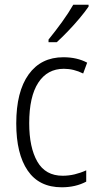

<svg xmlns="http://www.w3.org/2000/svg" viewBox="-20 -785 414 815"><path d="M242 10Q146 10 97.5 -61Q49 -132 49 -261Q49 -396 101.5 -469Q154 -542 249 -542Q307 -542 350 -519L333 -473Q293 -493 251 -493Q181 -493 142.5 -434Q104 -375 104 -262Q104 -159 138.5 -99Q173 -39 246 -39Q272 -39 297 -45Q322 -51 346 -62V-14Q301 10 242 10ZM356 -757Q341 -735 317.5 -707Q294 -679 268 -652Q242 -625 221 -606H186V-617Q216 -654 243.5 -692Q271 -730 291 -765H356Z"/></svg>

Font: Noto Sans Gujarati UI Condensed Light
Style: Regular
Weight: 300
Width: 3
Designer: Jelle Bosma - Monotype Design Team, Universal Thirst
Foundry: Monotype Imaging Inc.
Version: Version 2.106; ttfautohint (v1.8.4.7-5d5b)